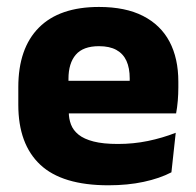

<svg xmlns="http://www.w3.org/2000/svg" viewBox="-20 -526 570 558"><path d="M295 12.5Q160.9 12.5 97.1 -47.2Q33.2 -107 33.2 -221.4V-272.5Q33.2 -385.7 93.1 -445.8Q152.9 -505.8 267.7 -505.8Q344.5 -505.8 395.6 -479.7Q446.8 -453.6 472.6 -405.1Q498.3 -356.5 498.3 -288.5V-272.1Q498.3 -253 496.7 -233.3Q495 -213.5 491.8 -196.4H354.1Q355.8 -225.6 356.4 -251.4Q357 -277.2 357 -297.9Q357 -328.3 347.5 -349.2Q337.9 -370 318.2 -380.9Q298.5 -391.8 267.7 -391.8Q221.7 -391.8 200.4 -367.1Q179 -342.4 179 -296.9V-252L179.9 -235.3V-200.5Q179.9 -181.3 186.2 -164.4Q192.5 -147.5 208.3 -134.7Q224.2 -121.9 251.9 -114.8Q279.7 -107.6 322.6 -107.6Q367.9 -107.6 410 -116.3Q452.1 -125 490.7 -140.1L478.2 -25.2Q444.2 -7.5 397.6 2.5Q351.1 12.5 295 12.5ZM114.2 -196.4V-291.2H461V-196.4Z"/></svg>

Font: Anek Tamil Medium
Style: Regular
Weight: 500
Designer: Aadarsh Rajan (Tamil), Yesha Goshar (Latin)
Foundry: Ek Type
Version: Version 1.003